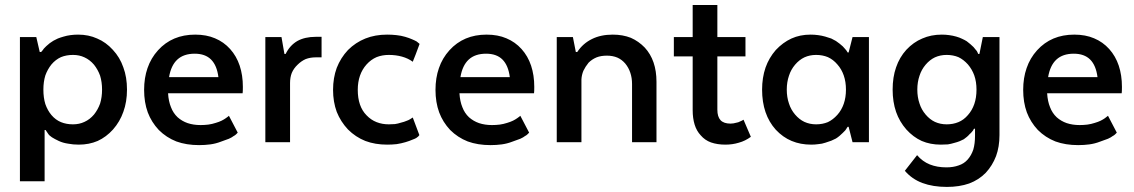

<svg xmlns="http://www.w3.org/2000/svg" viewBox="-20 -568 4532 767"><path d="M162.1 -48.8Q164.1 -44.9 171.9 -34.2Q176.8 -26.4 187.5 -19.5Q198.2 -12.7 214.8 -4.9Q231.4 2.9 252 5.9Q271.5 9.8 294.9 9.8Q335.9 9.8 370.1 -4.9Q404.3 -20.5 431.6 -50.8Q459 -82 472.7 -121.1Q487.3 -161.1 487.3 -210Q487.3 -259.8 472.7 -298.8Q459 -338.9 430.7 -369.1Q403.3 -399.4 368.2 -414.1Q334 -429.7 292 -429.7Q276.4 -429.7 261.7 -427.7Q247.1 -425.8 234.4 -421.9Q220.7 -418 210.9 -414.1Q200.2 -409.2 193.4 -405.3Q185.5 -400.4 178.7 -395.5Q170.9 -389.6 165 -383.8Q159.2 -377.9 155.3 -374Q151.4 -369.1 150.4 -367.2Q148.4 -364.3 144.5 -360.4Q143.6 -360.4 138.7 -360.4Q135.7 -375 125 -419.9Q108.4 -419.9 59.6 -419.9Q59.6 -383.8 59.6 -276.4Q59.6 -168 59.6 156.2Q85 156.2 158.2 156.2Q158.2 104.5 158.2 -48.8Q159.2 -48.8 162.1 -48.8ZM153.3 -210Q153.3 -241.2 161.1 -266.6Q169.9 -291 185.5 -310.5Q202.1 -330.1 223.6 -339.8Q245.1 -348.6 271.5 -348.6Q296.9 -348.6 317.4 -338.9Q338.9 -329.1 355.5 -309.6Q371.1 -290 379.9 -265.6Q387.7 -240.2 387.7 -210Q387.7 -179.7 379.9 -154.3Q371.1 -129.9 355.5 -110.4Q338.9 -90.8 317.4 -81.1Q296.9 -71.3 271.5 -71.3Q245.1 -71.3 223.6 -80.1Q202.1 -88.9 185.5 -108.4Q169.9 -127 161.1 -152.3Q153.3 -177.7 153.3 -210Z M894.5 -105.5Q891.6 -102.5 881.8 -95.7Q875 -90.8 865.2 -85.9Q855.5 -81.1 841.8 -77.1Q827.1 -72.3 812.5 -70.3Q796.9 -68.4 781.2 -68.4Q752.9 -68.4 729.5 -76.2Q707 -84 689.5 -99.6Q671.9 -116.2 663.1 -139.6Q653.3 -163.1 651.4 -195.3Q751 -195.3 949.2 -195.3Q950.2 -201.2 950.2 -220.7Q950.2 -267.6 937.5 -305.7Q924.8 -343.8 899.4 -372.1Q874 -400.4 838.9 -415Q804.7 -429.7 759.8 -429.7Q713.9 -429.7 676.8 -414.1Q639.6 -398.4 611.3 -367.2Q583 -335.9 569.3 -295.9Q555.7 -256.8 555.7 -209Q555.7 -159.2 570.3 -119.1Q585 -80.1 614.3 -48.8Q644.5 -18.6 684.6 -2.9Q724.6 11.7 775.4 11.7Q798.8 11.7 820.3 8.8Q841.8 5.9 862.3 -2Q881.8 -8.8 894.5 -13.7Q907.2 -19.5 913.1 -24.4Q918.9 -27.3 922.9 -31.2Q926.8 -35.2 929.7 -38.1Q918 -60.5 894.5 -105.5ZM757.8 -353.5Q799.8 -353.5 823.2 -330.1Q846.7 -306.6 852.5 -259.8Q787.1 -259.8 655.3 -259.8Q663.1 -306.6 688.5 -330.1Q713.9 -353.5 757.8 -353.5Z M1264.6 -420.9Q1258.8 -420.9 1241.2 -420.9Q1198.2 -420.9 1168 -404.3Q1137.7 -386.7 1121.1 -352.5Q1120.1 -352.5 1116.2 -352.5Q1113.3 -370.1 1104.5 -419.9Q1088.9 -419.9 1040 -419.9Q1040 -407.2 1040 -367.2Q1040 -275.4 1040 0Q1065.4 0 1138.7 0Q1138.7 -58.6 1138.7 -236.3Q1138.7 -258.8 1145.5 -276.4Q1153.3 -294.9 1168.9 -309.6Q1183.6 -324.2 1201.2 -332Q1219.7 -338.9 1241.2 -338.9Q1249 -338.9 1264.6 -338.9Q1264.6 -359.4 1264.6 -420.9Z M1526.4 9.8Q1545.9 9.8 1564.5 7.8Q1583 4.9 1599.6 0Q1616.2 -4.9 1627 -9.8Q1637.7 -13.7 1642.6 -16.6Q1646.5 -19.5 1650.4 -22.5Q1653.3 -25.4 1655.3 -28.3Q1646.5 -51.8 1628.9 -98.6Q1627 -97.7 1618.2 -91.8Q1612.3 -87.9 1603.5 -85Q1594.7 -81.1 1582 -78.1Q1570.3 -74.2 1557.6 -72.3Q1544.9 -71.3 1533.2 -71.3Q1506.8 -71.3 1484.4 -80.1Q1461.9 -88.9 1444.3 -107.4Q1426.8 -125 1418 -150.4Q1409.2 -175.8 1409.2 -209Q1409.2 -240.2 1418 -265.6Q1426.8 -291 1444.3 -310.5Q1461.9 -330.1 1484.4 -339.8Q1506.8 -348.6 1533.2 -348.6Q1561.5 -348.6 1585.9 -341.8Q1610.4 -335 1628.9 -321.3Q1638.7 -344.7 1656.2 -392.6Q1653.3 -395.5 1644.5 -402.3Q1637.7 -406.2 1626 -411.1Q1615.2 -416 1598.6 -420.9Q1582 -425.8 1563.5 -427.7Q1545.9 -429.7 1526.4 -429.7Q1478.5 -429.7 1439.5 -414.1Q1400.4 -398.4 1370.1 -368.2Q1340.8 -336.9 1325.2 -296.9Q1310.5 -256.8 1310.5 -209Q1310.5 -161.1 1325.2 -121.1Q1340.8 -82 1370.1 -50.8Q1400.4 -20.5 1439.5 -4.9Q1478.5 9.8 1526.4 9.8Z M2058.6 -105.5Q2055.7 -102.5 2045.9 -95.7Q2039.1 -90.8 2029.3 -85.9Q2019.5 -81.1 2005.9 -77.1Q1991.2 -72.3 1976.6 -70.3Q1960.9 -68.4 1945.3 -68.4Q1917 -68.4 1893.6 -76.2Q1871.1 -84 1853.5 -99.6Q1835.9 -116.2 1827.1 -139.6Q1817.4 -163.1 1815.4 -195.3Q1915 -195.3 2113.3 -195.3Q2114.3 -201.2 2114.3 -220.7Q2114.3 -267.6 2101.6 -305.7Q2088.9 -343.8 2063.5 -372.1Q2038.1 -400.4 2002.9 -415Q1968.8 -429.7 1923.8 -429.7Q1877.9 -429.7 1840.8 -414.1Q1803.7 -398.4 1775.4 -367.2Q1747.1 -335.9 1733.4 -295.9Q1719.7 -256.8 1719.7 -209Q1719.7 -159.2 1734.4 -119.1Q1749 -80.1 1778.3 -48.8Q1808.6 -18.6 1848.6 -2.9Q1888.7 11.7 1939.5 11.7Q1962.9 11.7 1984.4 8.8Q2005.9 5.9 2026.4 -2Q2045.9 -8.8 2058.6 -13.7Q2071.3 -19.5 2077.1 -24.4Q2083 -27.3 2086.9 -31.2Q2090.8 -35.2 2093.8 -38.1Q2082 -60.5 2058.6 -105.5ZM1921.9 -353.5Q1963.9 -353.5 1987.3 -330.1Q2010.7 -306.6 2016.6 -259.8Q1951.2 -259.8 1819.3 -259.8Q1827.1 -306.6 1852.5 -330.1Q1877.9 -353.5 1921.9 -353.5Z M2204.1 0Q2229.5 0 2302.7 0Q2302.7 -62.5 2302.7 -251Q2303.7 -268.6 2310.5 -285.2Q2318.4 -301.8 2331.1 -317.4Q2344.7 -331.1 2363.3 -338.9Q2380.9 -345.7 2404.3 -345.7Q2427.7 -345.7 2446.3 -337.9Q2463.9 -330.1 2477.5 -314.5Q2491.2 -297.9 2498 -277.3Q2504.9 -256.8 2504.9 -232.4Q2504.9 -154.3 2504.9 0Q2529.3 0 2602.5 0Q2602.5 -60.5 2602.5 -241.2Q2602.5 -284.2 2590.8 -318.4Q2579.1 -352.5 2555.7 -377.9Q2531.2 -403.3 2500 -417Q2467.8 -429.7 2427.7 -429.7Q2379.9 -429.7 2344.7 -412.1Q2308.6 -394.5 2286.1 -360.4Q2284.2 -360.4 2280.3 -360.4Q2277.3 -375 2268.6 -419.9Q2252.9 -419.9 2204.1 -419.9Q2204.1 -407.2 2204.1 -367.2Q2204.1 -275.4 2204.1 0Z M2671.9 -419.9Q2671.9 -418 2671.9 -410.2Q2671.9 -393.6 2671.9 -342.8Q2691.4 -342.8 2747.1 -342.8Q2747.1 -289.1 2747.1 -127.9Q2747.1 -95.7 2754.9 -70.3Q2762.7 -44.9 2779.3 -27.3Q2795.9 -7.8 2820.3 1Q2845.7 9.8 2877.9 9.8Q2906.2 9.8 2931.6 2Q2957 -4.9 2979.5 -21.5Q2969.7 -43.9 2950.2 -89.8Q2948.2 -88.9 2943.4 -85.9Q2939.5 -84 2934.6 -82Q2929.7 -79.1 2922.9 -78.1Q2916 -76.2 2910.2 -75.2Q2904.3 -74.2 2898.4 -74.2Q2871.1 -74.2 2858.4 -87.9Q2845.7 -101.6 2845.7 -129.9Q2845.7 -201.2 2845.7 -342.8Q2873 -342.8 2958 -342.8Q2958 -362.3 2958 -419.9Q2929.7 -419.9 2845.7 -419.9Q2845.7 -452.1 2845.7 -547.9Q2820.3 -547.9 2747.1 -547.9Q2747.1 -515.6 2747.1 -419.9Q2728.5 -419.9 2671.9 -419.9Z M3366.2 -358.4Q3365.2 -360.4 3361.3 -366.2Q3359.4 -369.1 3355.5 -373Q3351.6 -377.9 3346.7 -382.8Q3339.8 -388.7 3334 -393.6Q3327.1 -398.4 3319.3 -404.3Q3310.5 -409.2 3300.8 -414.1Q3290 -418 3276.4 -421.9Q3262.7 -425.8 3248 -427.7Q3233.4 -429.7 3217.8 -429.7Q3175.8 -429.7 3141.6 -414.1Q3107.4 -398.4 3079.1 -368.2Q3051.8 -336.9 3038.1 -297.9Q3024.4 -257.8 3024.4 -210Q3024.4 -160.2 3038.1 -120.1Q3051.8 -80.1 3079.1 -49.8Q3107.4 -19.5 3142.6 -4.9Q3177.7 9.8 3220.7 9.8Q3235.4 9.8 3249 7.8Q3263.7 6.8 3277.3 2Q3291 -2 3300.8 -5.9Q3311.5 -10.7 3319.3 -14.6Q3327.1 -19.5 3334 -25.4Q3339.8 -31.2 3346.7 -37.1Q3352.5 -43 3356.4 -46.9Q3359.4 -50.8 3361.3 -53.7Q3362.3 -56.6 3364.3 -58.6Q3365.2 -60.5 3366.2 -61.5Q3367.2 -61.5 3370.1 -61.5Q3374 -46.9 3385.7 0Q3401.4 0 3451.2 0Q3451.2 -105.5 3451.2 -419.9Q3434.6 -419.9 3385.7 -419.9Q3381.8 -404.3 3370.1 -358.4Q3369.1 -358.4 3366.2 -358.4ZM3359.4 -210Q3359.4 -178.7 3350.6 -153.3Q3341.8 -127.9 3325.2 -109.4Q3307.6 -89.8 3287.1 -80.1Q3265.6 -71.3 3240.2 -71.3Q3214.8 -71.3 3193.4 -81.1Q3172.9 -90.8 3156.2 -110.4Q3139.6 -129.9 3131.8 -154.3Q3123 -179.7 3123 -210Q3123 -240.2 3131.8 -265.6Q3139.6 -290 3156.2 -309.6Q3172.9 -329.1 3193.4 -338.9Q3214.8 -348.6 3240.2 -348.6Q3265.6 -348.6 3287.1 -339.8Q3308.6 -330.1 3325.2 -310.5Q3341.8 -292 3350.6 -266.6Q3359.4 -241.2 3359.4 -210Z M3972.7 -419.9Q3956.1 -419.9 3906.2 -419.9Q3903.3 -403.3 3892.6 -352.5Q3891.6 -352.5 3887.7 -352.5Q3886.7 -355.5 3883.8 -361.3Q3881.8 -365.2 3877.9 -369.1Q3874 -374 3869.1 -379.9Q3862.3 -385.7 3856.4 -391.6Q3849.6 -397.5 3841.8 -403.3Q3834 -408.2 3823.2 -413.1Q3813.5 -418 3799.8 -421.9Q3786.1 -425.8 3771.5 -427.7Q3757.8 -429.7 3742.2 -429.7Q3699.2 -429.7 3664.1 -414.1Q3628.9 -399.4 3600.6 -369.1Q3573.2 -338.9 3559.6 -298.8Q3545.9 -259.8 3545.9 -210Q3545.9 -161.1 3559.6 -121.1Q3573.2 -82 3600.6 -50.8Q3627.9 -20.5 3662.1 -4.9Q3696.3 9.8 3738.3 9.8Q3752.9 9.8 3766.6 8.8Q3779.3 6.8 3792 2.9Q3803.7 0 3813.5 -3.9Q3823.2 -7.8 3830.1 -11.7Q3836.9 -16.6 3842.8 -21.5Q3848.6 -26.4 3853.5 -32.2Q3859.4 -37.1 3862.3 -41Q3865.2 -44.9 3867.2 -46.9Q3868.2 -48.8 3869.1 -50.8Q3870.1 -52.7 3871.1 -53.7Q3872.1 -53.7 3875 -53.7Q3875 -46.9 3875 -25.4Q3875 5.9 3868.2 29.3Q3860.4 52.7 3845.7 69.3Q3831.1 85.9 3809.6 92.8Q3788.1 100.6 3760.7 100.6Q3723.6 100.6 3694.3 88.9Q3665 77.1 3643.6 51.8Q3627 72.3 3594.7 114.3Q3623 147.5 3665 163.1Q3707 178.7 3762.7 178.7Q3812.5 178.7 3851.6 165Q3890.6 150.4 3918 122.1Q3944.3 93.8 3959 55.7Q3972.7 18.6 3972.7 -28.3Q3972.7 -158.2 3972.7 -419.9ZM3880.9 -210Q3880.9 -177.7 3872.1 -152.3Q3863.3 -127 3846.7 -108.4Q3830.1 -88.9 3808.6 -80.1Q3787.1 -71.3 3761.7 -71.3Q3736.3 -71.3 3714.8 -81.1Q3694.3 -90.8 3677.7 -110.4Q3661.1 -129.9 3653.3 -154.3Q3644.5 -179.7 3644.5 -210Q3644.5 -240.2 3653.3 -265.6Q3661.1 -290 3677.7 -309.6Q3694.3 -329.1 3714.8 -338.9Q3736.3 -348.6 3761.7 -348.6Q3787.1 -348.6 3808.6 -339.8Q3829.1 -330.1 3846.7 -310.5Q3863.3 -291 3872.1 -266.6Q3880.9 -241.2 3880.9 -210Z M4406.2 -105.5Q4403.3 -102.5 4393.6 -95.7Q4386.7 -90.8 4377 -85.9Q4367.2 -81.1 4353.5 -77.1Q4338.9 -72.3 4324.2 -70.3Q4308.6 -68.4 4293 -68.4Q4264.6 -68.4 4241.2 -76.2Q4218.8 -84 4201.2 -99.6Q4183.6 -116.2 4174.8 -139.6Q4165 -163.1 4163.1 -195.3Q4262.7 -195.3 4460.9 -195.3Q4461.9 -201.2 4461.9 -220.7Q4461.9 -267.6 4449.2 -305.7Q4436.5 -343.8 4411.1 -372.1Q4385.7 -400.4 4350.6 -415Q4316.4 -429.7 4271.5 -429.7Q4225.6 -429.7 4188.5 -414.1Q4151.4 -398.4 4123 -367.2Q4094.7 -335.9 4081.1 -295.9Q4067.4 -256.8 4067.4 -209Q4067.4 -159.2 4082 -119.1Q4096.7 -80.1 4126 -48.8Q4156.2 -18.6 4196.3 -2.9Q4236.3 11.7 4287.1 11.7Q4310.5 11.7 4332 8.8Q4353.5 5.9 4374 -2Q4393.6 -8.8 4406.2 -13.7Q4418.9 -19.5 4424.8 -24.4Q4430.7 -27.3 4434.6 -31.2Q4438.5 -35.2 4441.4 -38.1Q4429.7 -60.5 4406.2 -105.5ZM4269.5 -353.5Q4311.5 -353.5 4335 -330.1Q4358.4 -306.6 4364.3 -259.8Q4298.8 -259.8 4167 -259.8Q4174.8 -306.6 4200.2 -330.1Q4225.6 -353.5 4269.5 -353.5Z"/></svg>

Font: TextaAlt
Style: Bold
Weight: 400
Designer: Daniel Hernandez & Miguel Hernandez
Version: Version 1.005;com.myfonts.easy.latinotype.texta.alt-bold.wfk